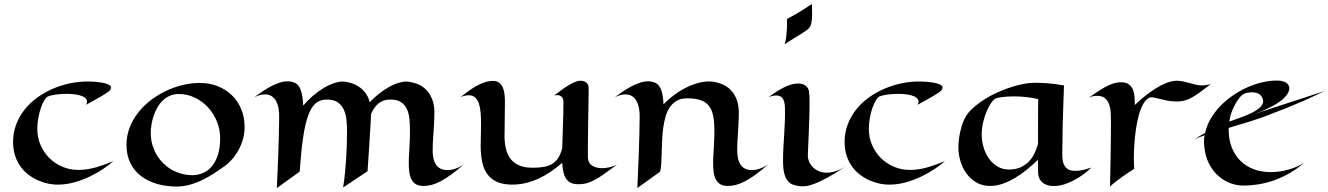

<svg xmlns="http://www.w3.org/2000/svg" viewBox="-20 -932 6793 982"><path d="M560.1 -107.9Q539.6 -89.8 509.5 -69.3Q479.5 -48.8 443.1 -31Q406.7 -13.2 365.7 -1Q324.7 11.2 282.2 12.2Q257.8 13.2 230.7 8.1Q203.6 2.9 177.5 -8.3Q151.4 -19.5 127.7 -36.9Q104 -54.2 85.9 -78.9Q67.9 -103.5 57.4 -135.3Q46.9 -167 46.9 -206.1Q46.9 -254.4 63 -296.1Q79.1 -337.9 106.4 -372.3Q133.8 -406.7 170.9 -433.3Q208 -460 250 -478Q292 -496.1 336.9 -505.6Q381.8 -515.1 424.8 -515.1Q430.2 -515.1 441.4 -514.9Q452.6 -514.6 466.3 -513.7Q480 -512.7 494.4 -510.5Q508.8 -508.3 520.8 -504.9Q532.7 -501.5 540.3 -496.3Q547.9 -491.2 547.9 -483.9Q547.9 -475.6 539.6 -467.8Q531.2 -460 520 -453.1Q511.2 -447.3 497.1 -439Q484.9 -432.1 466.1 -421.4Q447.3 -410.6 419.9 -396Q428.7 -411.6 422.9 -422.4Q417 -433.1 401.6 -439.7Q386.2 -446.3 364.5 -449.2Q342.8 -452.1 319.8 -452.1Q304.7 -452.1 290.3 -450.9Q275.9 -449.7 263.4 -448Q251 -446.3 241.5 -443.8Q231.9 -441.4 226.1 -439Q216.8 -435.1 207 -419.2Q197.3 -403.3 189.2 -380.4Q181.2 -357.4 176 -329.1Q170.9 -300.8 170.9 -272Q170.9 -228 187.5 -189.9Q204.1 -151.9 232.7 -123.5Q261.2 -95.2 299.3 -79.1Q337.4 -63 379.9 -63Q425.8 -63 471.7 -76.4Q517.6 -89.8 560.1 -107.9Z M1231 -284.2Q1231 -243.7 1219.7 -210.4Q1208.5 -177.2 1192.9 -152.3Q1177.2 -127.4 1161.1 -110.8Q1145 -94.2 1135.3 -86.9Q1106.9 -66.4 1077.1 -46.9Q1047.4 -27.3 1015.9 -12Q984.4 3.4 951.2 12.7Q918 22 882.8 22Q830.6 22 783.9 8.8Q737.3 -4.4 702.4 -30.8Q667.5 -57.1 647.2 -97.2Q627 -137.2 627 -190.9Q627 -238.3 643.3 -280Q659.7 -321.8 687.3 -356.9Q714.8 -392.1 752 -420.2Q789.1 -448.2 830.6 -467.8Q872.1 -487.3 916 -497.6Q960 -507.8 1001 -507.8Q1051.8 -507.8 1094 -491Q1136.2 -474.1 1166.7 -444.1Q1197.3 -414.1 1214.1 -373Q1231 -332 1231 -284.2ZM894 -451.2Q869.1 -451.2 848.6 -442.1Q828.1 -433.1 812.3 -417.7Q796.4 -402.3 784.9 -382.1Q773.4 -361.8 765.9 -339.6Q758.3 -317.4 754.6 -294.7Q751 -272 751 -252Q751 -206.5 767.6 -167.2Q784.2 -127.9 813.2 -98.6Q842.3 -69.3 881.1 -52.7Q919.9 -36.1 963.9 -36.1Q991.2 -36.1 1016.8 -46.6Q1042.5 -57.1 1062.3 -79.8Q1082 -102.5 1094 -138.4Q1106 -174.3 1106 -225.1Q1106 -269.5 1089.4 -310.5Q1072.8 -351.6 1043.9 -382.8Q1015.1 -414.1 976.6 -432.6Q938 -451.2 894 -451.2Z M1877.9 -346.2Q1876.5 -317.4 1874 -275.4Q1871.6 -239.3 1868.4 -184.8Q1865.2 -130.4 1859.9 -56.2L1734.9 26.9Q1740.2 -5.4 1743.9 -41.7Q1747.6 -78.1 1750 -115.2Q1752.4 -152.3 1753.7 -188.7Q1754.9 -225.1 1754.9 -256.8Q1754.9 -287.1 1752.2 -316.9Q1749.5 -346.7 1739 -370.1Q1728.5 -393.6 1707.8 -408.2Q1687 -422.9 1650.9 -422.9Q1618.7 -422.9 1595.9 -404.8Q1573.2 -386.7 1557.1 -343.8Q1541 -300.8 1530.5 -230.2Q1520 -159.7 1512.7 -54.2L1396 29.8Q1400.4 -64.5 1402.8 -130.9Q1405.3 -197.3 1406.2 -240.2Q1407.7 -290.5 1407.7 -323.2Q1410.2 -382.3 1391.6 -415.8Q1373 -449.2 1335 -449.2Q1322.8 -449.2 1309.3 -445.6Q1295.9 -441.9 1280.8 -435.1Q1299.8 -448.7 1320.8 -463.1Q1341.8 -477.5 1363.8 -489.3Q1385.7 -501 1408 -508.5Q1430.2 -516.1 1451.7 -516.1Q1472.2 -516.1 1489 -507.8Q1505.9 -499.5 1514.6 -480Q1522.5 -462.9 1526.1 -440.7Q1529.8 -418.5 1530.8 -392.1Q1551.8 -417 1578.4 -440.2Q1605 -463.4 1633.5 -480.7Q1662.1 -498 1690.9 -507.6Q1719.7 -517.1 1744.6 -514.2Q1762.2 -511.7 1781.5 -505.4Q1800.8 -499 1818.1 -486.8Q1835.4 -474.6 1849.6 -455.8Q1863.8 -437 1871.1 -409.2Q1892.1 -431.6 1917.5 -451.9Q1942.9 -472.2 1969.2 -486.8Q1995.6 -501.5 2021.5 -509Q2047.4 -516.6 2069.8 -514.2Q2091.8 -511.2 2115.5 -502.2Q2139.2 -493.2 2158.7 -473.9Q2178.2 -454.6 2190.7 -423.6Q2203.1 -392.6 2201.7 -346.2Q2200.2 -291 2196.5 -244.6Q2192.9 -198.2 2192.9 -163.1Q2192.9 -142.1 2196.5 -123.5Q2200.2 -105 2209 -91.3Q2217.8 -77.6 2232.4 -69.8Q2247.1 -62 2269 -62Q2288.6 -62 2310.3 -69.6Q2332 -77.1 2354 -92.8Q2317.9 -61 2288.3 -39.6Q2258.8 -18.1 2233.4 -4.9Q2208 8.3 2186.3 13.9Q2164.6 19.5 2144 19Q2123.5 18.6 2108.9 11Q2094.2 3.4 2085.4 -12.5Q2076.7 -28.3 2073.2 -53.5Q2069.8 -78.6 2070.8 -115.2Q2072.3 -147.5 2074.5 -186.3Q2076.7 -225.1 2076.7 -263.2Q2076.7 -294.4 2074 -323.5Q2071.3 -352.5 2061 -374.5Q2050.8 -396.5 2030.8 -409.7Q2010.7 -422.9 1976.1 -422.9Q1957 -422.9 1941.9 -417.5Q1926.8 -412.1 1914.8 -402.1Q1902.8 -392.1 1893.8 -378.7Q1884.8 -365.2 1877.9 -349.1Z M3135.7 -89.8Q3099.1 -63 3071.8 -43.5Q3044.4 -23.9 3021 -11.5Q2997.6 1 2976.1 6.1Q2954.6 11.2 2929.7 9.8Q2910.6 8.8 2897.2 1.7Q2883.8 -5.4 2875 -18.8Q2866.2 -32.2 2861.6 -52Q2856.9 -71.8 2855.5 -99.1Q2827.6 -75.2 2797.9 -54.7Q2768.1 -34.2 2736.1 -19.3Q2704.1 -4.4 2670.2 3.9Q2636.2 12.2 2600.6 12.2Q2551.8 12.2 2520.5 -2.4Q2489.3 -17.1 2470.9 -43.5Q2452.6 -69.8 2445.6 -106.4Q2438.5 -143.1 2438.5 -187Q2438.5 -215.8 2439.5 -243.7Q2440.4 -271.5 2440.4 -297.9Q2440.4 -328.6 2438.2 -355.5Q2436 -382.3 2429.4 -402.1Q2422.9 -421.9 2410.4 -433.3Q2397.9 -444.8 2377.4 -444.8Q2360.4 -444.8 2336.4 -436Q2354.5 -450.2 2374.3 -464.8Q2394 -479.5 2414.8 -491.2Q2435.5 -502.9 2457.3 -510.5Q2479 -518.1 2501.5 -518.1Q2522 -518.1 2533.9 -508.3Q2545.9 -498.5 2552.2 -483.2Q2558.6 -467.8 2560.5 -449Q2562.5 -430.2 2562.5 -412.1Q2562.5 -363.8 2561.5 -319.8Q2560.5 -275.9 2560.5 -231.9Q2561 -193.8 2569.3 -164.3Q2577.6 -134.8 2595.5 -114.3Q2613.3 -93.8 2641.8 -83.5Q2670.4 -73.2 2711.4 -74.2Q2742.2 -74.7 2765.4 -79.1Q2788.6 -83.5 2805.9 -94.7Q2823.2 -106 2835.2 -124.8Q2847.2 -143.6 2855.5 -172.9Q2856.9 -237.8 2859.4 -296.4Q2861.8 -355 2861.8 -413.1Q2861.3 -424.8 2856 -433.1Q2851.6 -439.9 2841.6 -443.8Q2831.5 -447.8 2813.5 -442.9Q2827.6 -453.6 2845.2 -466.8Q2862.8 -480 2881.1 -491.7Q2899.4 -503.4 2917.2 -511.2Q2935.1 -519 2950.7 -519Q2967.3 -519 2979 -509.3Q2990.7 -499.5 2990.7 -481Q2990.7 -470.7 2990.5 -444.6Q2990.2 -418.5 2989.5 -383.8Q2988.8 -349.1 2988.3 -310.1Q2987.8 -271 2987.3 -235.1Q2986.8 -199.2 2986.8 -169.9Q2986.8 -140.6 2986.8 -126Q2987.8 -98.1 3008.5 -85Q3029.3 -71.8 3059.6 -71.8Q3077.6 -71.8 3097.4 -76.4Q3117.2 -81.1 3135.7 -89.8Z M3356.4 -54.2 3239.7 29.8Q3244.1 -64.5 3246.6 -130.9Q3249 -197.3 3250 -240.2Q3251.5 -290.5 3251.5 -323.2Q3253.9 -382.3 3235.4 -415.8Q3216.8 -449.2 3178.7 -449.2Q3166.5 -449.2 3153.1 -445.6Q3139.6 -441.9 3124.5 -435.1Q3143.6 -448.7 3164.6 -463.1Q3185.5 -477.5 3207.5 -489.3Q3229.5 -501 3251.7 -508.5Q3273.9 -516.1 3295.4 -516.1Q3315.9 -516.1 3332.8 -507.8Q3349.6 -499.5 3358.4 -480Q3366.2 -463.4 3369.4 -442.9Q3372.6 -422.4 3373.5 -397.9Q3398.4 -424.3 3429.4 -447.3Q3460.4 -470.2 3494.1 -486.3Q3527.8 -502.4 3562 -510.3Q3596.2 -518.1 3626.5 -514.2Q3648.4 -511.2 3672.1 -502Q3695.8 -492.7 3715.6 -473.6Q3735.4 -454.6 3747.6 -423.6Q3759.8 -392.6 3758.8 -346.2Q3757.3 -291.5 3753.9 -245.8Q3750.5 -200.2 3750.5 -165Q3750.5 -144 3753.9 -125.2Q3757.3 -106.4 3765.9 -92.5Q3774.4 -78.6 3789.1 -70.3Q3803.7 -62 3825.7 -62Q3845.2 -62 3866.9 -69.6Q3888.7 -77.1 3910.6 -92.8Q3875 -61 3845.5 -39.6Q3815.9 -18.1 3790.5 -4.9Q3765.1 8.3 3743.2 13.9Q3721.2 19.5 3700.7 19Q3680.2 18.6 3665.5 11Q3650.9 3.4 3642.1 -12.5Q3633.3 -28.3 3629.9 -53.5Q3626.5 -78.6 3627.4 -115.2Q3628.9 -147.5 3631.3 -186.3Q3633.8 -225.1 3633.8 -263.2Q3633.8 -306.6 3627.9 -337.9Q3622.1 -369.1 3606.7 -389.4Q3591.3 -409.7 3564.2 -419.4Q3537.1 -429.2 3494.6 -429.2Q3463.9 -429.2 3442.4 -417.2Q3420.9 -405.3 3406.7 -384.8Q3392.6 -364.3 3384.5 -337.2Q3376.5 -310.1 3372.3 -279.5Q3368.2 -249 3366.7 -217Q3365.2 -185.1 3364.5 -155.3Q3363.8 -125.5 3362.3 -99.4Q3360.8 -73.2 3356.4 -54.2Z M4132.8 -912.1Q4132.8 -897.9 4133.3 -885Q4133.8 -872.1 4133.8 -859.9Q4133.8 -831.1 4128.9 -810.5Q4124 -790 4106 -777.8Q4095.2 -770 4079.1 -759.8Q4052.2 -742.2 3992.7 -706.1Q3998.5 -721.7 4001.2 -743.9Q4003.9 -766.1 4004.9 -786.1Q4005.9 -809.6 4004.9 -835Q4035.6 -851.1 4059.1 -865Q4082.5 -878.9 4099.1 -889.6Q4118.7 -901.9 4132.8 -912.1ZM4304.7 -80.1Q4249 -43.5 4210.2 -22.5Q4171.4 -1.5 4143.6 8.8Q4115.7 19 4096.7 20.5Q4077.6 22 4062 19Q4047.9 16.6 4034.2 11.7Q4020.5 6.8 4009.5 -6.1Q3998.5 -19 3991.7 -43.5Q3984.9 -67.9 3984.9 -109.9Q3984.9 -145 3986.8 -179.4Q3988.8 -213.9 3991 -247.8Q3993.2 -281.7 3994.4 -315.2Q3995.6 -348.6 3994.6 -381.8Q3993.7 -414.1 3982.9 -429Q3972.2 -443.8 3950.7 -443.8Q3942.4 -443.8 3932.6 -441.9Q3922.9 -439.9 3911.6 -436Q3929.2 -448.2 3947.8 -460.7Q3966.3 -473.1 3985.4 -482.9Q4004.4 -492.7 4023.7 -498.8Q4043 -504.9 4062 -504.9Q4082.5 -504.9 4097.9 -495.6Q4113.3 -486.3 4117.7 -464.8Q4119.1 -456.5 4119.9 -440.4Q4120.6 -424.3 4120.6 -402.8Q4120.6 -371.1 4119.4 -332.5Q4118.2 -293.9 4116.7 -256.6Q4115.2 -219.2 4113.8 -187.7Q4112.3 -156.2 4111.8 -139.2Q4111.3 -123 4117.7 -106.9Q4124 -90.8 4136.5 -77.9Q4148.9 -64.9 4167.2 -56.9Q4185.5 -48.8 4209 -48.8Q4229.5 -48.8 4253.4 -56.2Q4277.3 -63.5 4304.7 -80.1Z M4813 -107.9Q4792.5 -89.8 4762.5 -69.3Q4732.4 -48.8 4696 -31Q4659.7 -13.2 4618.7 -1Q4577.6 11.2 4535.2 12.2Q4510.7 13.2 4483.6 8.1Q4456.5 2.9 4430.4 -8.3Q4404.3 -19.5 4380.6 -36.9Q4356.9 -54.2 4338.9 -78.9Q4320.8 -103.5 4310.3 -135.3Q4299.8 -167 4299.8 -206.1Q4299.8 -254.4 4315.9 -296.1Q4332 -337.9 4359.4 -372.3Q4386.7 -406.7 4423.8 -433.3Q4460.9 -460 4502.9 -478Q4544.9 -496.1 4589.8 -505.6Q4634.8 -515.1 4677.7 -515.1Q4683.1 -515.1 4694.3 -514.9Q4705.6 -514.6 4719.2 -513.7Q4732.9 -512.7 4747.3 -510.5Q4761.7 -508.3 4773.7 -504.9Q4785.6 -501.5 4793.2 -496.3Q4800.8 -491.2 4800.8 -483.9Q4800.8 -475.6 4792.5 -467.8Q4784.2 -460 4772.9 -453.1Q4764.2 -447.3 4750 -439Q4737.8 -432.1 4719 -421.4Q4700.2 -410.6 4672.9 -396Q4681.6 -411.6 4675.8 -422.4Q4669.9 -433.1 4654.5 -439.7Q4639.2 -446.3 4617.4 -449.2Q4595.7 -452.1 4572.8 -452.1Q4557.6 -452.1 4543.2 -450.9Q4528.8 -449.7 4516.4 -448Q4503.9 -446.3 4494.4 -443.8Q4484.9 -441.4 4479 -439Q4469.7 -435.1 4460 -419.2Q4450.2 -403.3 4442.1 -380.4Q4434.1 -357.4 4429 -329.1Q4423.8 -300.8 4423.8 -272Q4423.8 -228 4440.4 -189.9Q4457 -151.9 4485.6 -123.5Q4514.2 -95.2 4552.2 -79.1Q4590.3 -63 4632.8 -63Q4678.7 -63 4724.6 -76.4Q4770.5 -89.8 4813 -107.9Z M5562 -75.2Q5541.5 -54.7 5517.8 -37.8Q5494.1 -21 5470.2 -8.8Q5446.3 3.4 5423.8 10.7Q5401.4 18.1 5382.8 19Q5372.6 20 5356.4 18.8Q5340.3 17.6 5325.4 10.3Q5310.5 2.9 5299.8 -12.7Q5289.1 -28.3 5289.1 -57.1V-115.2Q5262.2 -88.9 5232.4 -64.7Q5202.6 -40.5 5171.1 -21.7Q5139.6 -2.9 5107.4 8.1Q5075.2 19 5043.9 19Q5003.9 19 4973.6 1.2Q4943.4 -16.6 4922.9 -44.9Q4902.3 -73.2 4892.1 -108.4Q4881.8 -143.6 4881.8 -178.2Q4881.8 -204.1 4885.7 -229.2Q4889.6 -254.4 4895.8 -276.9Q4901.9 -299.3 4909.9 -317.4Q4918 -335.4 4926.8 -347.2Q4942.9 -369.1 4967.8 -389.6Q4992.7 -410.2 5022.2 -428.2Q5051.8 -446.3 5085 -460.9Q5118.2 -475.6 5151.1 -486.3Q5184.1 -497.1 5215.3 -502.9Q5246.6 -508.8 5272.9 -508.8Q5300.3 -508.8 5337.4 -506.1Q5374.5 -503.4 5421.9 -495.1Q5419.9 -439 5418.5 -396Q5417 -353 5416 -319.1Q5415 -285.2 5414.6 -257.3Q5414.1 -229.5 5414.1 -203.1Q5414.1 -176.3 5413.1 -150.4Q5412.1 -124.5 5417 -104Q5421.9 -83.5 5436.3 -70.8Q5450.7 -58.1 5481 -58.1Q5499 -58.1 5519.5 -62.7Q5540 -67.4 5562 -75.2ZM5290 -424.8Q5260.7 -432.6 5227.5 -435.8Q5194.3 -439 5164.1 -439Q5147.5 -439 5132.6 -438Q5117.7 -437 5105.5 -435.5Q5093.3 -434.1 5084 -431.9Q5074.7 -429.7 5069.8 -426.8Q5061 -422.4 5049.3 -405.5Q5037.6 -388.7 5026.9 -363.8Q5016.1 -338.9 5008.5 -307.6Q5001 -276.4 5001 -243.2Q5001 -211.4 5010.3 -179.4Q5019.5 -147.5 5037.4 -122.1Q5055.2 -96.7 5081.3 -80.8Q5107.4 -64.9 5141.1 -64.9Q5172.9 -64.9 5197.3 -75.2Q5221.7 -85.4 5239.7 -103.3Q5257.8 -121.1 5269.8 -145Q5281.7 -168.9 5289.1 -196.8Q5289.1 -217.3 5289.1 -240.5Q5289.1 -263.7 5289.1 -291.5Q5289.1 -319.3 5289.3 -352.3Q5289.6 -385.3 5290 -424.8Z M5784.2 -395Q5807.1 -417 5834.2 -439Q5861.3 -460.9 5889.4 -478.8Q5917.5 -496.6 5945.8 -507.8Q5974.1 -519 5999 -519Q6016.1 -519 6032.5 -515.4Q6048.8 -511.7 6064.7 -507.1Q6080.6 -502.4 6096.2 -498.8Q6111.8 -495.1 6127.9 -495.1Q6137.7 -495.1 6148.4 -496.6Q6159.2 -498 6172.9 -502Q6142.1 -478.5 6119.1 -461.4Q6096.2 -444.3 6076.2 -433.3Q6056.2 -422.4 6036.4 -417.2Q6016.6 -412.1 5992.2 -413.1Q5968.3 -413.6 5947 -418Q5925.8 -422.4 5908.4 -427Q5891.1 -431.6 5878.2 -433.8Q5865.2 -436 5857.9 -432.1Q5840.3 -423.3 5827.1 -399.9Q5814 -376.5 5804.9 -344.2Q5795.9 -312 5790.3 -274.4Q5784.7 -236.8 5782 -199.2Q5779.3 -161.6 5779.3 -127.7Q5779.3 -93.8 5781.2 -68.8Q5744.6 -45.4 5720.7 -28.3Q5696.8 -11.2 5682.6 0Q5666 13.2 5657.2 22.9Q5657.7 -6.3 5658.7 -48.1Q5659.7 -89.8 5660.4 -135.7Q5661.1 -181.6 5661.6 -226.8Q5662.1 -272 5662.1 -308.1Q5662.1 -331.1 5660.9 -354.7Q5659.7 -378.4 5652.8 -397.9Q5646 -417.5 5631.6 -429.7Q5617.2 -441.9 5590.8 -441.9Q5580.6 -441.9 5569.6 -439.7Q5558.6 -437.5 5547.9 -432.1Q5568.4 -445.8 5588.9 -460Q5609.4 -474.1 5630.1 -485.6Q5650.9 -497.1 5671.6 -504.2Q5692.4 -511.2 5713.9 -511.2Q5739.7 -511.2 5754.2 -500Q5768.6 -488.8 5775.1 -471.7Q5781.7 -454.6 5783 -434.1Q5784.2 -413.6 5784.2 -395Z M6753.4 -465.8Q6697.3 -438.5 6649.2 -417.2Q6601.1 -396 6564.5 -381.3Q6522 -364.3 6486.3 -351.1Q6464.4 -341.8 6437.7 -332.3Q6411.1 -322.8 6382.3 -313.7Q6353.5 -304.7 6323.5 -295.7Q6293.5 -286.6 6264.2 -277.8V-268.1Q6264.2 -217.8 6280 -177.7Q6295.9 -137.7 6324.2 -109.6Q6352.5 -81.5 6392.1 -66.7Q6431.6 -51.8 6479.5 -51.8Q6504.4 -51.8 6529.1 -55.7Q6553.7 -59.6 6575.9 -66.2Q6598.1 -72.8 6617.7 -82Q6637.2 -91.3 6652.3 -102.1Q6615.2 -68.8 6575.9 -46.4Q6536.6 -23.9 6497.3 -10Q6458 3.9 6419.7 10.3Q6381.3 16.6 6346.2 17.1Q6310.5 18.1 6276.1 6.1Q6241.7 -5.9 6213.4 -30.3Q6185.1 -54.7 6165.5 -91.1Q6146 -127.4 6140.1 -175.8Q6137.7 -192.9 6137.9 -208.7Q6138.2 -224.6 6141.1 -240.2Q6124 -233.9 6110.1 -228.5Q6096.2 -223.1 6087.4 -217.8Q6101.6 -227.5 6115.7 -236.1Q6129.9 -244.6 6143.6 -252Q6151.9 -290 6172.1 -324.7Q6192.4 -359.4 6220.9 -389.2Q6249.5 -418.9 6284.7 -443.1Q6319.8 -467.3 6357.7 -484.4Q6395.5 -501.5 6434.6 -510.7Q6473.6 -520 6510.3 -520Q6534.7 -520 6551.5 -512.7Q6568.4 -505.4 6574.2 -486.8Q6577.1 -467.3 6560.1 -444.8Q6552.7 -435.1 6540.3 -424.1Q6527.8 -413.1 6508.1 -400.9Q6488.3 -388.7 6460.7 -375.5Q6433.1 -362.3 6395.5 -349.1ZM6366.2 -347.2Q6387.2 -356.4 6404.1 -367.2Q6420.9 -377.9 6430.4 -389.6Q6439.9 -401.4 6440.4 -414.1Q6440.9 -426.8 6430.2 -440.9Q6422.9 -451.7 6409.9 -455.8Q6397 -460 6383.3 -460Q6370.6 -460 6358.9 -457.3Q6347.2 -454.6 6338.4 -450.2Q6332.5 -446.8 6322.3 -435.3Q6312 -423.8 6301.3 -405.5Q6290.5 -387.2 6281 -363Q6271.5 -338.9 6267.1 -310.1Q6297.9 -321.3 6322.8 -330.1Q6347.7 -338.9 6366.2 -347.2Z"/></svg>

Font: Eagle Lake
Style: Regular
Weight: 400
Designer: Astigmatic (AOETI)
Foundry: Astigmatic (AOETI)
Version: Version 1.000